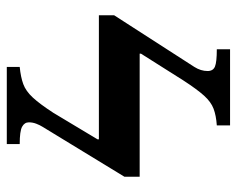

<svg xmlns="http://www.w3.org/2000/svg" viewBox="-86 -611 697 565"><g transform="rotate(90 262.5 -328.5)"><path d="M404 0H177V-38Q207 -41 227.5 -48.5Q248 -56 267 -76.5Q286 -97 312 -137L390 -267V-271H25V-316L177 -552Q189 -571 189 -591Q189 -607 176 -612.5Q163 -618 125 -618V-657H349V-618Q320 -616 300 -608.5Q280 -601 261.5 -580.5Q243 -560 217 -520L138 -395V-391H500V-346L353 -105Q348 -97 344 -86.5Q340 -76 340 -65Q340 -52 353 -45Q366 -38 404 -38Z"/></g></svg>

Font: STIX Two Text SemiBold
Style: Regular
Weight: 600
Designer: Ross Mills, John Hudson & Paul Hanslow, Tiro Typeworks Ltd; with prior portions MicroPress Inc., and Coen Hoffman.
Foundry: Tiro Typeworks Ltd
Version: Version 2.13 b171